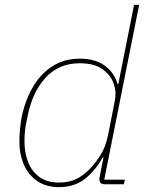

<svg xmlns="http://www.w3.org/2000/svg" viewBox="-20 -760 607 792"><path d="M491 0H413Q402 0 396 -4.5Q390 -9 390 -19Q390 -24 390.5 -27.5Q391 -31 392 -35L407 -111H404Q373 -56 330 -22Q287 12 223 12Q171 12 134.5 -12.5Q98 -37 79 -80Q60 -123 60 -176Q60 -202 62.5 -226.5Q65 -251 69 -275Q83 -344 114.5 -399Q146 -454 195 -486Q244 -518 309 -518Q373 -518 412.5 -489Q452 -460 465 -413H468L533 -740H554L410 -19H495ZM223 -7Q255 -7 281 -16Q307 -25 333 -47Q362 -71 389 -111.5Q416 -152 426 -204L454 -346Q461 -380 449 -415Q437 -450 403 -474.5Q369 -499 309 -499Q223 -499 168.5 -440Q114 -381 94 -282L87 -247Q84 -231 82.5 -214Q81 -197 81 -176Q81 -130 96 -91.5Q111 -53 142.5 -30Q174 -7 223 -7Z"/></svg>

Font: IBM Plex Sans Thin
Style: Italic
Weight: 250
Italic angle: -11.31°
Designer: Mike Abbink, Paul van der Laan, Pieter van Rosmalen
Foundry: Bold Monday
Version: Version 3.201